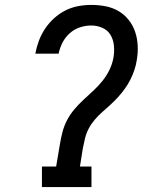

<svg xmlns="http://www.w3.org/2000/svg" viewBox="-20 -763 640 783"><path d="M151 0V-84H209L224 -173Q228 -198 234.5 -223.5Q241 -249 253.5 -273Q266 -297 283.5 -317.5Q301 -338 321.5 -357Q342 -376 362 -394.5Q382 -413 399 -434.5Q416 -456 427.5 -480.5Q439 -505 443 -530Q447 -554 444.5 -578Q442 -602 430.5 -621Q419 -640 397.5 -649.5Q376 -659 352 -659Q329 -659 306 -651.5Q283 -644 264.5 -627.5Q246 -611 235 -589.5Q224 -568 219 -544H124Q129 -571 138.5 -596.5Q148 -622 163.5 -645.5Q179 -669 200.5 -688.5Q222 -708 247 -720.5Q272 -733 299 -738Q326 -743 352 -743Q382 -743 410.5 -737.5Q439 -732 463 -718Q487 -704 504.5 -682Q522 -660 531 -633.5Q540 -607 541.5 -577.5Q543 -548 538 -519Q535 -498 528 -477.5Q521 -457 511.5 -438Q502 -419 489 -401Q476 -383 461.5 -367Q447 -351 430.5 -336Q414 -321 397.5 -306.5Q381 -292 366.5 -275Q352 -258 342 -239Q332 -220 327 -200Q322 -180 318 -159L306 -84H353V0Z"/></svg>

Font: Iosevka Curly Slab MdExObl
Style: Regular
Weight: 500
Width: 7
Italic angle: -9°
Monospace: yes
Designer: Belleve Invis
Foundry: Belleve Invis
Version: Version 11.1.0; ttfautohint (v1.8.3)